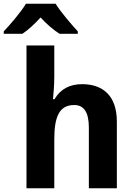

<svg xmlns="http://www.w3.org/2000/svg" viewBox="-71 -1002 708 1022"><path d="M225 -982H67C40 -937 -16 -872 -51 -835V-822H48C81 -844 112 -873 145 -909C178 -873 213 -843 246 -822H343V-835C310 -871 253 -937 225 -982ZM218 -760H70V0H218V-260C218 -378 243 -443 324 -443C377 -443 402 -402 402 -323V0H551V-355C551 -494 475 -554 366 -554C303 -554 252 -530 219 -474H211C213 -494 218 -544 218 -594Z"/></svg>

Font: Noto Sans Display
Style: Bold
Weight: 700
Designer: Monotype Design Team
Foundry: Monotype Imaging Inc.
Version: Version 1.900